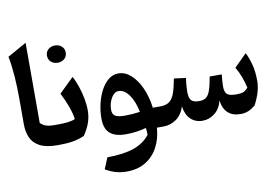

<svg xmlns="http://www.w3.org/2000/svg" viewBox="-102 -969 2070 1428"><g transform="rotate(-10 932.5 -255.0)"><path d="M169.9 -791.5V-186.5Q184.1 -170.4 207.5 -160.9Q231 -151.4 272 -151.4H272.5V0H272Q185.5 0 137.7 -26.1Q89.8 -52.2 70.8 -96.4Q51.8 -140.6 51.8 -195.3V-391.6Q51.8 -481.4 45.7 -563Q39.6 -644.5 26.4 -710.9Z M309.6 -668.9Q309.6 -698.2 330.3 -716.1Q351.1 -733.9 380.4 -733.9Q410.2 -733.9 430.7 -716.1Q451.2 -698.2 451.2 -668.9Q451.2 -639.2 430.7 -621.3Q410.2 -603.5 380.4 -603.5Q351.1 -603.5 330.3 -621.3Q309.6 -639.2 309.6 -668.9ZM272.5 0Q263.2 0 258.3 -8.1Q253.4 -16.1 253.4 -36.1V-115.7Q253.4 -135.7 258.3 -143.6Q263.2 -151.4 272.5 -151.4H308.1Q345.7 -151.4 378.4 -155.3Q411.1 -159.2 432.1 -169.4Q425.8 -214.4 406.7 -266.6Q387.7 -318.8 359.4 -373.5L470.2 -481Q488.3 -447.8 503.7 -402.8Q519 -357.9 528.6 -309.6Q538.1 -261.2 538.1 -216.8Q538.1 -168 522.5 -123.3Q506.8 -78.6 475.6 -33.7Q434.6 -15.6 389.6 -7.8Q344.7 0 287.1 0Z M808.6 -447.3Q859.9 -447.3 903.1 -408.7Q946.3 -370.1 976.6 -303.5Q1006.8 -236.8 1018.1 -151.4H1073.2V0H1022Q1016.1 83.5 981.7 147.2Q947.3 210.9 887.7 246.8Q828.1 282.7 745.6 282.7Q705.6 282.7 668.7 273.2Q631.8 263.7 585.9 238.3L621.1 153.3Q745.1 152.3 822 125.5Q898.9 98.6 944.8 40Q944.3 26.4 943.6 14.2Q942.9 2 940.9 -12.2Q908.2 -2.9 868.9 2.7Q829.6 8.3 786.6 8.3Q707 8.3 667.2 -26.4Q627.4 -61 627.4 -137.7Q627.4 -194.8 640.4 -250Q653.3 -305.2 677.2 -349.6Q701.2 -394 734.4 -420.7Q767.6 -447.3 808.6 -447.3ZM787.6 -317.9Q765.6 -317.9 748 -299.1Q730.5 -280.3 720 -251.2Q709.5 -222.2 709.5 -190.4Q709.5 -154.3 732.4 -141.8Q755.4 -129.4 803.2 -129.4Q830.6 -129.4 860.8 -131.6Q891.1 -133.8 918 -137.7Q901.4 -220.7 866 -269.3Q830.6 -317.9 787.6 -317.9Z M1652.8 8.3Q1592.8 8.3 1557.9 -24.4Q1522.9 -57.1 1515.6 -118.2Q1500.5 -57.6 1459.2 -24.7Q1418 8.3 1366.2 8.3Q1313 8.3 1277.3 -25.6Q1241.7 -59.6 1232.9 -123Q1211.4 -59.6 1167.7 -29.8Q1124 0 1073.2 0Q1064 0 1059.1 -8.1Q1054.2 -16.1 1054.2 -36.1V-115.7Q1054.2 -135.7 1059.1 -143.6Q1064 -151.4 1073.2 -151.4Q1116.7 -151.4 1141.8 -168.9Q1167 -186.5 1182.1 -227.5Q1197.3 -268.6 1210 -338.4L1299.3 -326.7Q1294.9 -298.3 1292.7 -269.8Q1290.5 -241.2 1290.5 -223.6Q1290.5 -178.7 1306.4 -159.4Q1322.3 -140.1 1366.7 -140.1Q1399.9 -140.1 1419.2 -154.5Q1438.5 -168.9 1450.9 -205.1Q1463.4 -241.2 1474.6 -306.6H1565.9Q1563.5 -289.1 1561.5 -262Q1559.6 -234.9 1559.6 -216.8Q1559.6 -173.3 1578.1 -157.2Q1596.7 -141.1 1648.4 -141.1Q1683.1 -141.1 1700.7 -148.4Q1718.3 -155.8 1736.3 -176.8Q1726.6 -219.2 1711.2 -260.7Q1695.8 -302.2 1674.3 -337.4L1768.6 -431.2Q1789.1 -390.6 1803.2 -337.4Q1817.4 -284.2 1817.4 -213.4Q1817.4 -174.3 1805.4 -131.6Q1793.5 -88.9 1766.1 -36.1Q1738.3 -13.7 1712.6 -2.7Q1687 8.3 1652.8 8.3Z"/></g></svg>

Font: Pinar DS4-SemiBold
Style: Regular
Weight: 600
Designer: Amin Abedi
Version: Version 2.000